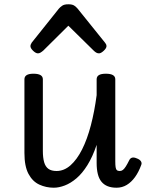

<svg xmlns="http://www.w3.org/2000/svg" viewBox="-20 -859 687 896"><path d="M231 17Q195 17 163.5 2.5Q132 -12 113 -47.5Q94 -83 94 -145V-489Q94 -502 104.5 -508.5Q115 -515 136 -515Q158 -515 169 -508.5Q180 -502 180 -489V-155Q180 -123 186 -102Q192 -81 206 -71Q220 -61 244 -61Q279 -61 309 -87.5Q339 -114 363 -161.5Q387 -209 404 -274Q421 -339 431 -415V-489Q431 -502 441.5 -508.5Q452 -515 474 -515Q496 -515 507 -508.5Q518 -502 518 -489V-106Q518 -89 519.5 -79Q521 -69 525.5 -65Q530 -61 539 -61Q547 -61 553.5 -66Q560 -71 567 -82Q574 -93 583 -111Q587 -120 595.5 -123Q604 -126 618 -120Q632 -115 637.5 -106.5Q643 -98 639 -89Q627 -56 610 -32.5Q593 -9 571.5 4Q550 17 524 17Q500 17 482.5 10Q465 3 453.5 -11Q442 -25 436.5 -47Q431 -69 431 -98V-183Q412 -127 388 -88.5Q364 -50 337 -27Q310 -4 282.5 6.5Q255 17 231 17ZM157 -610Q147 -610 134.5 -622Q122 -634 122 -644Q122 -647 123 -650Q124 -653 128 -660L255 -819Q261 -826 270.5 -832.5Q280 -839 299 -839Q318 -839 327 -832.5Q336 -826 342 -819L470 -660Q475 -653 476 -650Q477 -647 477 -644Q477 -634 464 -622Q451 -610 442 -610Q435 -610 429 -613.5Q423 -617 417 -623L299 -739L182 -623Q175 -617 169 -613.5Q163 -610 157 -610Z"/></svg>

Font: Playwrite FR Moderne
Style: Regular
Weight: 400
Designer: Veronika Burian, José Scaglione
Foundry: TypeTogether
Version: Version 1.002